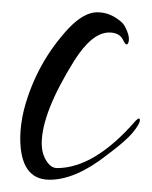

<svg xmlns="http://www.w3.org/2000/svg" viewBox="-20 -275 248 313"><path d="M61 18Q13 18 13 -50Q13 -71 19 -96Q39 -172 92 -229Q117 -255 138.5 -255Q160 -255 178 -239Q183 -235 187.5 -223.5Q192 -212 189 -205Q186 -198 180 -211Q174 -222 158 -222Q130 -222 101 -176Q48 -91 48 -41Q48 -25 55.5 -13Q63 -1 73 -1Q134 -1 201 -78Q208 -85 208 -79Q208 -73 196.5 -59Q185 -45 154 -22Q103 18 61 18Z"/></svg>

Font: Lovers Quarrel
Style: Regular
Weight: 400
Designer: Robert E. Leuschke
Foundry: Robert E. Leuschke
Version: Version 1.001